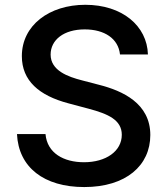

<svg xmlns="http://www.w3.org/2000/svg" viewBox="-20 -757 687 789"><path d="M326.2 11.7C498 11.7 597.7 -77.1 597.7 -202.1C597.7 -332 484.4 -383.8 386.2 -408.7L316.9 -426.8C259.8 -441.4 188 -466.8 188 -532.7C188 -592.8 241.7 -636.2 328.1 -636.2C409.2 -636.2 466.3 -598.6 473.1 -533.2H587.9C584.5 -650.9 481.9 -737.3 330.6 -737.3C182.1 -737.3 69.8 -652.8 69.8 -526.4C69.8 -425.3 140.6 -364.3 260.7 -332.5L344.7 -310.1C423.3 -289.1 480.5 -264.6 480.5 -203.1C480.5 -135.7 415.5 -90.3 325.2 -90.3C242.2 -90.3 173.8 -127.4 167 -206.1H49.8C56.2 -69.3 160.6 11.7 326.2 11.7Z"/></svg>

Font: Raveo Medium
Style: Regular
Weight: 500
Designer: Jakub Foglar, Rasmus Andersson (Inter)
Foundry: Jakubfoglar.com
Version: Version 1.100;Glyphs 3.2.3 (3260)